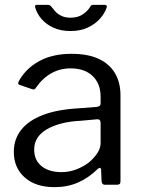

<svg xmlns="http://www.w3.org/2000/svg" viewBox="-20 -762 588 792"><path d="M382 -64Q345 -28 301.5 -9Q258 10 205 10Q127 10 82 -30Q37 -70 37 -135Q37 -188 67.5 -226.5Q98 -265 156.5 -287.5Q215 -310 301 -315L379 -321Q386 -322 390.5 -325Q395 -328 395 -336V-363Q395 -417 362 -448.5Q329 -480 271 -480Q228 -480 192 -460Q156 -440 128 -400Q125 -395 122 -393.5Q119 -392 113 -394L60 -412Q56 -414 55 -417Q54 -420 58 -428Q87 -480 142 -510Q197 -540 275 -540Q342 -540 386.5 -519.5Q431 -499 454 -460.5Q477 -422 477 -369V-15Q477 -6 473.5 -3Q470 0 463 0H412Q406 0 402.5 -4.5Q399 -9 399 -16L397 -62Q395 -76 382 -64ZM395 -254Q395 -271 381 -270L315 -264Q269 -262 233 -252.5Q197 -243 172 -228Q147 -213 134 -192.5Q121 -172 121 -145Q121 -101 151.5 -76.5Q182 -52 234 -52Q266 -52 295.5 -63.5Q325 -75 348 -93Q370 -112 382.5 -132Q395 -152 395 -171V-254ZM411 -742Q424 -742 420 -731Q412 -707 392.5 -685Q373 -663 342.5 -648.5Q312 -634 271 -634Q231 -634 201 -647.5Q171 -661 151.5 -683.5Q132 -706 125 -732Q124 -735 125 -738.5Q126 -742 131 -742H177Q183 -742 186 -740Q189 -738 193 -733Q199 -725 208.5 -714.5Q218 -704 233.5 -696.5Q249 -689 271 -689Q302 -689 322.5 -703.5Q343 -718 352 -734Q355 -739 357.5 -740.5Q360 -742 364 -742Z"/></svg>

Font: Libre Franklin Thin
Style: Regular
Weight: 400
Version: Version 3.000